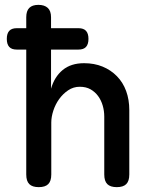

<svg xmlns="http://www.w3.org/2000/svg" viewBox="-20 -760 640 790"><path d="M49 -556Q28 -556 18 -567Q8 -578 8 -600Q8 -622 18 -633Q28 -644 49 -644H88V-689Q88 -715 100.5 -727.5Q113 -740 138 -740Q163 -740 176.5 -727.5Q190 -715 190 -689V-644H303Q324 -644 334 -633Q344 -622 344 -600Q344 -578 334 -567Q324 -556 303 -556H190V-395Q204 -444 238 -472Q272 -500 326 -500Q368 -500 402 -486Q436 -472 461 -446.5Q486 -421 499 -385.5Q512 -350 512 -307V-42Q512 -15 499.5 -2.5Q487 10 460.5 10Q434 10 421.5 -2.5Q409 -15 409 -42V-280Q409 -304 402.5 -326Q396 -348 383.5 -365Q371 -382 352.5 -392.5Q334 -403 308 -403Q282 -403 260.5 -388.5Q239 -374 223.5 -352.5Q208 -331 199.5 -305Q191 -279 191 -256V-42Q191 -15 178.5 -2.5Q166 10 139.5 10Q113 10 100.5 -2.5Q88 -15 88 -42V-556Z"/></svg>

Font: Maple Mono Normal NL Medium
Style: Regular
Weight: 500
Monospace: yes
Designer: subframe7536
Version: Version 7.000